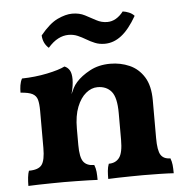

<svg xmlns="http://www.w3.org/2000/svg" viewBox="-50 -727 759 779"><g transform="rotate(-5 329.5 -337.5)"><path d="M108.4 -208.8V-296.3Q108.4 -325 103.9 -341.5Q99.4 -358.1 84 -366.4Q68.5 -374.6 35.5 -376.7Q35.5 -391.9 37.7 -406.6Q40 -421.3 46.6 -433.5Q100 -434.5 149.4 -444.7Q198.8 -455 222.3 -467Q235.5 -461.9 243.1 -449.3Q250.6 -436.6 250.6 -412.6ZM567.5 -145.3Q567.5 -94.8 579.1 -76.6Q590.8 -58.3 618.1 -58.3Q623.2 -45.6 624.8 -31.2Q626.3 -16.7 626.3 3Q604.3 1.5 569.5 0.8Q534.7 0 501.6 0Q480 0 452.3 0.5Q424.6 1 399.8 1.5Q375.1 2 359.6 3Q359.6 -14.7 360.9 -29.9Q362.2 -45.1 367.2 -58.3Q395.4 -58.3 410.3 -78.1Q425.3 -97.9 425.3 -151V-259.7Q425.3 -323.4 405 -347.6Q384.8 -371.8 348.5 -371.8Q323.5 -371.8 301.2 -353.4Q278.8 -335.1 264.7 -299.6Q250.6 -264.2 250.6 -211V-145.3Q250.6 -94.2 264.3 -76.3Q278 -58.3 308.1 -58.3Q313.7 -44.1 315 -29.9Q316.3 -15.7 316.3 3Q301.7 2 278.1 1.5Q254.4 1 228.5 0.5Q202.6 0 179.5 0Q157.4 0 129.1 0.5Q100.9 1 75.1 1.5Q49.4 2 34.4 3Q34.4 -15.7 36.2 -31.7Q38 -47.7 42 -58.3Q81 -58.3 94.7 -76.8Q108.4 -95.3 108.4 -145.3V-296.3L250.6 -412.6Q250.6 -400.6 248.3 -385Q246 -369.5 241 -352.5Q246.6 -365.3 252.7 -377.3Q258.9 -389.3 268.5 -399.9Q289.2 -423.4 325.1 -442.7Q361.1 -462 408.3 -462Q450 -462 486.4 -446Q522.8 -430 545.2 -394.2Q567.5 -358.4 567.5 -299ZM393.4 -544.6Q371.6 -544.6 353.9 -551.9Q336.1 -559.2 319.9 -569Q303.6 -578.8 286.7 -586.1Q269.7 -593.4 249.6 -593.4Q228 -593.4 207.2 -582.5Q186.3 -571.7 165.8 -548.1Q142.9 -568.1 141.3 -600.6Q179.1 -646.8 212.3 -662.3Q245.6 -677.9 272.2 -677.9Q301.4 -677.9 323.6 -666.3Q345.9 -654.8 366.9 -643.2Q387.9 -631.7 411.4 -631.7Q430.1 -631.7 446.7 -641.3Q463.3 -650.9 477.2 -668.9Q489.5 -667.4 502.4 -662Q515.4 -656.6 524 -647Q493.4 -593.7 461.6 -569.2Q429.9 -544.6 393.4 -544.6Z"/></g></svg>

Font: Vollkorn
Style: Regular
Weight: 400
Designer: Friedrich Althausen
Foundry: Friedrich Althausen
Version: Version 5.001